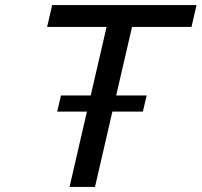

<svg xmlns="http://www.w3.org/2000/svg" viewBox="-20 -742 800 762"><path d="M340 -363 403 -635H167L187 -722H760L740 -635H504L441 -363H562L547 -299H426L357 0H256L325 -299H207L222 -363Z"/></svg>

Font: Perun
Style: Italic
Weight: 400
Italic angle: -12°
Foundry: Copyright (c) Stefan Peev, Context Ltd, 2016
Version: Version 1.027